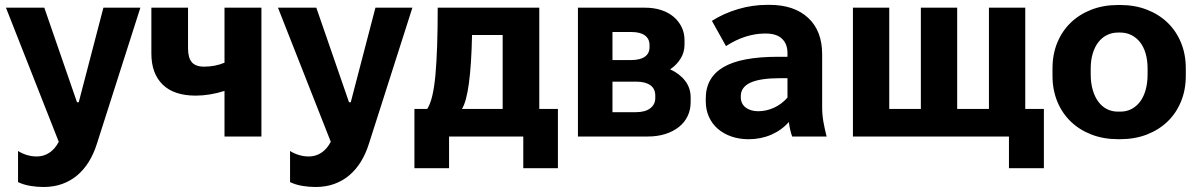

<svg xmlns="http://www.w3.org/2000/svg" viewBox="-20 -551 4837 775"><path d="M155 203.8Q196.8 203.8 230.6 191.7Q264.4 179.6 291.5 156.9Q318.6 134.2 338.6 101.8Q358.6 69.4 371.6 27.8L546.6 -520H397.4L297.8 -138.2H290.8L158.8 -520H4L217.2 21.4Q201.4 51.2 178.6 65.9Q155.8 80.6 128.8 80.6Q108.2 80.6 88.6 74.7Q69 68.8 52.8 58.4V184Q75.6 195 103 199.4Q130.4 203.8 155 203.8Z M886.2 0H1035.2V-520H886.2V-297.8Q867 -289.8 846.2 -285.9Q825.4 -282 803.8 -282Q769.6 -282 754.3 -299.8Q739 -317.6 739 -355.4V-520H591V-334.8Q591 -254.2 636.6 -209.6Q682.2 -165 770.4 -165Q797.4 -165 827 -169.8Q856.6 -174.6 886.2 -184Z M1253 203.8Q1294.8 203.8 1328.6 191.7Q1362.4 179.6 1389.5 156.9Q1416.6 134.2 1436.6 101.8Q1456.6 69.4 1469.6 27.8L1644.6 -520H1495.4L1395.8 -138.2H1388.8L1256.8 -520H1102L1315.2 21.4Q1299.4 51.2 1276.6 65.9Q1253.8 80.6 1226.8 80.6Q1206.2 80.6 1186.6 74.7Q1167 68.8 1150.8 58.4V184Q1173.6 195 1201 199.4Q1228.4 203.8 1253 203.8Z M1652.8 128H1792.6V0H2092.2V128H2232V-111.4H2156.8V-520H1746.8Q1746.8 -348.2 1737.5 -247.5Q1728.2 -146.8 1704.4 -111.4H1652.8ZM1844.6 -111.4Q1862.6 -139.8 1872.7 -214.4Q1882.8 -289 1885.4 -409.8H2009V-111.4Z M2312.8 0H2595.2Q2634.2 0 2665.9 -10.2Q2697.6 -20.4 2720.5 -38.6Q2743.4 -56.8 2755.6 -82.4Q2767.8 -108 2767.8 -138.8V-157.8Q2767.8 -195.8 2745.4 -224.9Q2723 -254 2685 -271Q2712.2 -289.6 2727.6 -315Q2743 -340.4 2743 -370.6V-388.8Q2743 -418.2 2731.2 -442.1Q2719.4 -466 2698.6 -483.5Q2677.8 -501 2648.5 -510.5Q2619.2 -520 2583.2 -520H2312.8ZM2452.2 -98.2V-221.4H2548.6Q2584.6 -221.4 2604.8 -207.2Q2625 -193 2625 -165.2V-155Q2625 -129.4 2604.6 -113.8Q2584.2 -98.2 2546.8 -98.2ZM2452.2 -308.6V-421.8H2528.8Q2564.2 -421.8 2583 -408.1Q2601.8 -394.4 2601.8 -368.6V-360.6Q2601.8 -335.4 2582.8 -322Q2563.8 -308.6 2527.8 -308.6Z M3002.2 11Q3050.8 11 3092.9 -7.2Q3135 -25.4 3164.2 -58.6Q3166.2 -42.2 3169.7 -26.9Q3173.2 -11.6 3177.6 0H3316.6Q3309 -29.6 3303.8 -58.5Q3298.6 -87.4 3298.6 -118.6V-332Q3298.6 -426.4 3242.1 -478.9Q3185.6 -531.4 3086.2 -531.4H3076.6Q3016.8 -531.4 2958.9 -514.2Q2901 -497 2853.6 -466.8L2910.4 -365Q2950.6 -391 2990.1 -403.3Q3029.6 -415.6 3066.2 -415.6H3071Q3115 -415.6 3136.8 -394.4Q3158.6 -373.2 3158.6 -337.4V-321.8H3120.2Q2971 -321.8 2899.9 -279.9Q2828.8 -238 2828.8 -153.6V-142.4Q2828.8 -108 2841.6 -79.5Q2854.4 -51 2877.5 -31Q2900.6 -11 2932.4 0Q2964.2 11 3002.2 11ZM3039.8 -102Q3024.4 -102 3011.3 -106.2Q2998.2 -110.4 2989.1 -117.6Q2980 -124.8 2975.1 -135.2Q2970.2 -145.6 2970.2 -158V-163Q2970.2 -199.4 3009.2 -217.4Q3048.2 -235.4 3129.2 -235.4H3158.6V-157.2Q3135.4 -130.4 3104.2 -116.2Q3073 -102 3039.8 -102Z M4052.6 128H4193.6V-111.4H4118.4V-520H3971.8V-111.4H3843.6V-520H3697V-111.4H3569.4V-520H3422.8V0H4052.6Z M4492.4 10.8H4502.4Q4560.8 10.8 4609.3 -8Q4657.8 -26.8 4692.8 -60.5Q4727.8 -94.2 4747.1 -141.3Q4766.4 -188.4 4766.4 -244.6V-275.4Q4766.4 -332 4747.1 -378.9Q4727.8 -425.8 4692.8 -459.5Q4657.8 -493.2 4609.3 -512Q4560.8 -530.8 4502.4 -530.8H4492.4Q4434 -530.8 4385.5 -512Q4337 -493.2 4302 -459.5Q4267 -425.8 4247.7 -378.9Q4228.4 -332 4228.4 -275.4V-244.6Q4228.4 -188.4 4247.7 -141.3Q4267 -94.2 4302 -60.5Q4337 -26.8 4385.5 -8Q4434 10.8 4492.4 10.8ZM4492.8 -100.4Q4467.8 -100.4 4447.4 -111Q4427 -121.6 4412.7 -141.4Q4398.4 -161.2 4390.5 -189.1Q4382.6 -217 4382.6 -251.2V-274.2Q4382.6 -307.6 4390.7 -334.6Q4398.8 -361.6 4413.1 -380.3Q4427.4 -399 4447.8 -409.3Q4468.2 -419.6 4492.8 -419.6H4502Q4526.6 -419.6 4547 -409.3Q4567.4 -399 4582 -380.3Q4596.6 -361.6 4604.4 -334.6Q4612.2 -307.6 4612.2 -274.2V-251.2Q4612.2 -217 4604.6 -189.1Q4597 -161.2 4582.4 -141.4Q4567.8 -121.6 4547.4 -111Q4527 -100.4 4502 -100.4Z"/></svg>

Font: Fixel Variable
Style: Regular
Weight: 100
Width: 3
Designer: AlfaBravo + MacPaw
Foundry: Kyrylo Tkachov, Marchela Mozhyna, Serhii Makarenko, Maria Weinstein, Zakhar Kryvoshyya
Version: Version 1.211